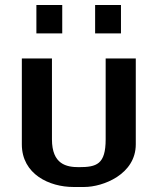

<svg xmlns="http://www.w3.org/2000/svg" viewBox="-20 -733 627 765"><path d="M67 -158C67 -38 178 12 272 12H316C390 12 521 -38 521 -158V-500H401V-178C401 -78 365 -67 294 -67C245 -67 187 -78 187 -178V-500H67ZM125 -600H228V-713H125ZM359 -600H462V-713H359Z"/></svg>

Font: Perun SemiBold
Style: Regular
Weight: 600
Foundry: Copyright (c) Stefan Peev, Context Ltd, 2016
Version: Version 1.089